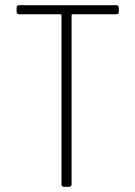

<svg xmlns="http://www.w3.org/2000/svg" viewBox="-20 -720 522 740"><path d="M438 -690V-675Q438 -665 428 -665H260Q256 -665 256 -661V-10Q256 0 246 0H227Q217 0 217 -10V-661Q217 -665 213 -665H54Q44 -665 44 -675V-690Q44 -700 54 -700H428Q438 -700 438 -690Z"/></svg>

Font: Barlow Semi Condensed ExLight
Style: Regular
Weight: 275
Width: 4
Designer: Jeremy Tribby
Foundry: Tribby Type
Version: Version 1.408